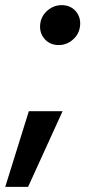

<svg xmlns="http://www.w3.org/2000/svg" viewBox="-37 -540 385 747"><path d="M-16.6 187 75.2 -107.4H206.5L72.3 187ZM191.4 -364.7Q156.2 -364.7 135.3 -389.9Q114.3 -415 120.1 -451.2Q125.5 -481 149.4 -500.5Q173.3 -520 202.6 -520Q238.3 -520 258.8 -495.1Q279.3 -470.2 273.9 -435.1Q269.5 -405.3 245.6 -385Q221.7 -364.7 191.4 -364.7Z"/></svg>

Font: Inter SemiBold
Style: Italic
Weight: 600
Italic angle: -9.3988°
Designer: Rasmus Andersson
Foundry: rsms
Version: Version 4.001;git-66647c0bb